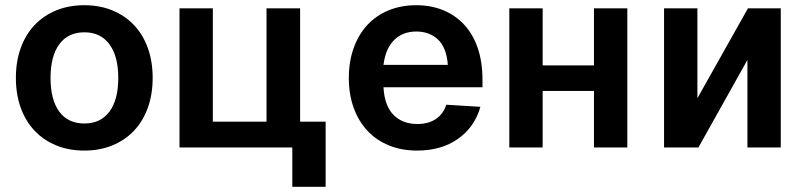

<svg xmlns="http://www.w3.org/2000/svg" viewBox="-20 -566 3087 737"><path d="M304 12Q244 12 195.5 -8Q147 -28 112.5 -64.5Q78 -101 59.5 -152.5Q41 -204 41 -267Q41 -330 59.5 -381.5Q78 -433 112.5 -469.5Q147 -506 195.5 -526Q244 -546 304 -546Q363 -546 411.5 -526Q460 -506 494.5 -469.5Q529 -433 547.5 -381.5Q566 -330 566 -267Q566 -204 547.5 -152.5Q529 -101 494.5 -64.5Q460 -28 411.5 -8Q363 12 304 12ZM304 -92Q366 -92 400 -137.5Q434 -183 434 -267Q434 -350 400 -396Q366 -442 304 -442Q241 -442 207.5 -396Q174 -350 174 -267Q174 -183 207.5 -137.5Q241 -92 304 -92Z M1102 151V0H669V-534H797V-99H1003V-534H1132V-99H1230V151Z M1581 12Q1521 12 1472.5 -8Q1424 -28 1390 -64.5Q1356 -101 1337.5 -152.5Q1319 -204 1319 -267Q1319 -330 1337.5 -381.5Q1356 -433 1389.5 -469.5Q1423 -506 1471 -526Q1519 -546 1578 -546Q1635 -546 1682 -526.5Q1729 -507 1762.5 -470.5Q1796 -434 1814 -381Q1832 -328 1832 -260V-231H1452Q1456 -160 1490.5 -125Q1525 -90 1582 -90Q1625 -90 1653.5 -109.5Q1682 -129 1693 -164L1824 -156Q1802 -78 1738 -33Q1674 12 1581 12ZM1699 -317Q1694 -383 1661.5 -414Q1629 -445 1578 -445Q1526 -445 1493 -412.5Q1460 -380 1452 -317Z M1935 0V-534H2063V-315H2260V-534H2388V0H2260V-217H2063V0Z M2529 0V-534H2657V-189L2851 -534H2977V0H2849V-336L2661 0Z"/></svg>

Font: Geist SemBd
Style: Regular
Weight: 400
Designer: Basement.studio, Andrés Briganti, Mateo Zaragoza
Foundry: Basement.studio, Vercel, Andrés Briganti, Guido Ferreyra, Mateo Zaragoza
Version: Version 1.401